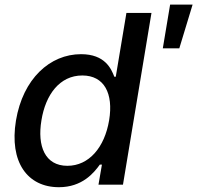

<svg xmlns="http://www.w3.org/2000/svg" viewBox="-20 -782 835 813"><path d="M229.4 10.7C328.5 10.7 377.5 -50.1 402.7 -84.9H411.6L397 0H500.7L621.4 -727.3H515.3L470.2 -457H464.1C451 -490.8 424.7 -552.6 323.2 -552.6C191.4 -552.6 77.1 -448.5 47.6 -271.7C18.5 -95.2 96.6 10.7 229.4 10.7ZM155.5 -272.7C172.9 -381 232.6 -462.4 328.5 -462.4C421.2 -462.4 460.9 -386.7 442.1 -272.7C422.9 -158 356.9 -79.9 265.3 -79.9C170.5 -79.9 137.1 -163.4 155.5 -272.7ZM669.4 -577.4H739.3L795.5 -762.4H700.3Z"/></svg>

Font: Magic Ui Pro Medium
Style: Italic
Weight: 500
Italic angle: -9.39999°
Designer: Stefan Endress, Andreas Faust
Version: Version 1.000;FEAKit 1.0